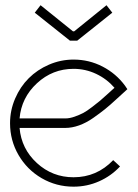

<svg xmlns="http://www.w3.org/2000/svg" viewBox="-20 -699 522 728"><path d="M228 -250Q244.1 -250 262.7 -256.6Q281.2 -263.2 294.9 -270.3Q308.6 -277.3 329.8 -293.7Q351.1 -310.1 359.4 -317.1Q367.7 -324.2 389.9 -344.2Q412.1 -364.3 414.1 -366.2Q384.8 -399.9 344.5 -418.9Q304.2 -438 258.8 -438Q179.2 -438 120.1 -383.3Q61 -328.6 54.2 -250ZM54.2 -213.9Q61 -134.8 119.9 -80.8Q178.7 -26.9 258.8 -26.9Q347.2 -26.9 409.2 -91.8L435.1 -67.9Q401.4 -31.7 355.7 -11.5Q310.1 8.8 258.8 8.8Q193.4 8.8 137.9 -23.4Q82.5 -55.7 50.3 -111.1Q18.1 -166.5 18.1 -231.9Q18.1 -280.8 37.4 -325.4Q56.6 -370.1 88.9 -402.3Q121.1 -434.6 165.8 -453.9Q210.4 -473.1 258.8 -473.1Q317.9 -473.1 369.1 -446.5Q420.4 -419.9 454.1 -374L462.9 -360.8L451.2 -350.1Q444.3 -344.2 420.4 -322Q396.5 -299.8 377.9 -284.9Q359.4 -270 333.3 -251.7Q307.1 -233.4 280 -223.6Q252.9 -213.9 227.1 -213.9ZM261.2 -580.1 383.8 -679.2 405.8 -650.9 272.9 -544.9H245.1L111.8 -650.9L133.8 -679.2L256.8 -580.1Z"/></svg>

Font: RawengulkSans
Style: Regular
Weight: 500
Designer: gluk (gluksza@wp.pl)
Foundry: gluk (gluksza@wp.pl)
Version: Version 0.94